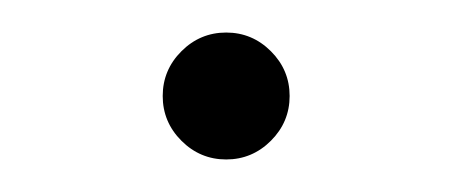

<svg xmlns="http://www.w3.org/2000/svg" viewBox="-20 -86 278 118"><path d="M80 -27Q80 -43 91.5 -54.5Q103 -66 119 -66Q135 -66 146.5 -54.5Q158 -43 158 -27Q158 -11 146.5 0.5Q135 12 119 12Q103 12 91.5 0.5Q80 -11 80 -27Z"/></svg>

Font: Arima Madurai ExtraLight
Style: Regular
Weight: 275
Designer: Joana Correia and Natanael Gama
Foundry: NDISCOVER
Version: Version 1.020